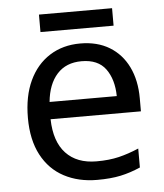

<svg xmlns="http://www.w3.org/2000/svg" viewBox="-51 -722 665 777"><g transform="rotate(-5 282.0 -333.5)"><path d="M292 -546Q361 -546 410.5 -516Q460 -486 486.5 -431.5Q513 -377 513 -304V-251H146Q148 -160 192.5 -112.5Q237 -65 317 -65Q368 -65 407.5 -74.5Q447 -84 489 -102V-25Q448 -7 408 1.5Q368 10 313 10Q237 10 178.5 -21Q120 -52 87.5 -113.5Q55 -175 55 -264Q55 -352 84.5 -415Q114 -478 167.5 -512Q221 -546 292 -546ZM291 -474Q228 -474 191.5 -433.5Q155 -393 148 -321H421Q420 -389 389 -431.5Q358 -474 291 -474ZM433 -677V-606H136V-677Z"/></g></svg>

Font: Noto Znamenny Musical Notation
Style: Regular
Weight: 400
Version: Version 1.003; ttfautohint (v1.8.4.7-5d5b)